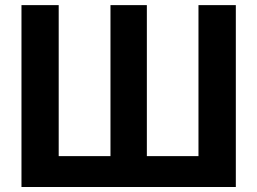

<svg xmlns="http://www.w3.org/2000/svg" viewBox="-20 -748 1029 768"><path d="M214.8 -727.5V-123.5H421.9V-727.5H567.4V-123.5H773.9V-727.5H923.3V0H65.9V-727.5Z"/></svg>

Font: Inter RS Variable
Style: Regular
Weight: 400
Designer: Rasmus Andersson (customised by Maria Ramos and Noel Pretorius)
Foundry: rsms
Version: Version 3.001;Glyphs 3.2.3 (3260)